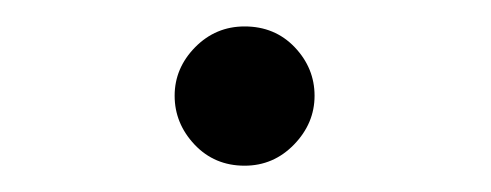

<svg xmlns="http://www.w3.org/2000/svg" viewBox="-20 -315 373 146"><path d="M166 -294.9Q189 -294.9 204.1 -279.1Q219.2 -263.2 219.2 -242.2Q219.2 -221.2 203.6 -205.1Q188 -189 166 -189Q143.1 -189 127.9 -205.1Q112.8 -221.2 112.8 -242.2Q112.8 -263.2 128.4 -279.1Q144 -294.9 166 -294.9Z"/></svg>

Font: CMU Serif Upright Italic
Style: UprightItalic
Weight: 500
Version: Version 0.7.0